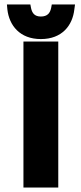

<svg xmlns="http://www.w3.org/2000/svg" viewBox="-20 -840 362 860"><path d="M241 0V-654H85V0ZM313 -798 316 -820H212L209 -804C204 -781 192 -766 163 -766C135 -766 124 -781 119 -804L116 -820H11L13 -798C21 -726 69 -665 163 -665C258 -665 305 -726 313 -798Z"/></svg>

Font: Falling Sky
Style: ExBd
Weight: 400
Designer: Paul D. Hunt
Foundry: Adobe Systems Incorporated
Version: Version 1.02